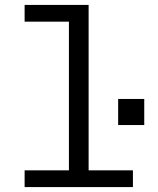

<svg xmlns="http://www.w3.org/2000/svg" viewBox="-20 -760 640 780"><path d="M80 -68H260V-672H80V-740H340V-68H520V0H80ZM566 -358V-252H460V-358Z"/></svg>

Font: iA Writer Mono V
Style: Regular
Weight: 400
Designer: Mike Abbink, Paul van der Laan, Pieter van Rosmalen
Foundry: Bold Monday
Version: Version 2.000